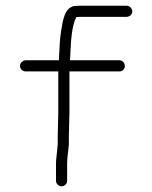

<svg xmlns="http://www.w3.org/2000/svg" viewBox="-20 -703 532 672"><path d="M70 -453H184V-308C184 -279.8 182 -252.4 182 -226V-198L180 -176C178.7 -160.3 176 -146 176 -131V-70C176 -59.7 185.3 -51 195.5 -51C205.7 -51 215 -59.7 215 -70V-130C215 -153.8 219.2 -173.8 221 -197V-226C221 -252.5 223 -279.6 223 -308V-453H398C408.6 -453 417 -461.4 417 -472C417 -482.6 408.6 -492 398 -492H225C225.7 -498 226 -503.7 226 -509C228.1 -557.1 230.3 -609.7 247 -643C252.3 -643.7 257.3 -644 262 -644H423C433.6 -644 443 -652.4 443 -663C443 -673.6 433.6 -683 423 -683H262C255.3 -683 248.3 -682.7 241 -682C206.2 -676.8 200 -632.2 194 -596C189.8 -569.6 188.3 -540.1 187 -511C187 -505 186.7 -498.7 186 -492H70C59.4 -492 50 -482.6 50 -472C50 -461.4 59.4 -453 70 -453Z"/></svg>

Font: Just Breathe
Style: Regular
Weight: 400
Foundry: Cannot Into Space Fonts
Version: Version 0.72